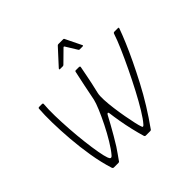

<svg xmlns="http://www.w3.org/2000/svg" viewBox="-156 -785 947 947"><g transform="rotate(-45 317.5 -312.0)"><path d="M131 0Q127 0 125.5 -1Q124 -2 122 -6Q104 -63 93.5 -127Q83 -191 78 -254Q73 -317 72 -371.5Q71 -426 74 -465Q74 -469 76 -470.5Q78 -472 82 -472H100Q108 -472 107 -465Q104 -432 105 -386Q106 -340 109.5 -289.5Q113 -239 118.5 -192Q124 -145 130.5 -109Q137 -73 143 -57Q151 -34 165 -51Q183 -72 204.5 -107.5Q226 -143 245.5 -182Q265 -221 279 -254.5Q293 -288 297 -306Q300 -320 304.5 -343Q309 -366 314 -390Q319 -414 323.5 -434.5Q328 -455 330 -465Q331 -472 336 -472H358Q360 -472 363 -471Q366 -470 365 -465Q361 -446 354.5 -411Q348 -376 334 -317Q330 -300 331.5 -270.5Q333 -241 337.5 -207Q342 -173 348 -140Q354 -107 359.5 -82.5Q365 -58 369 -48Q372 -34 383 -47Q400 -66 423.5 -104.5Q447 -143 472.5 -191.5Q498 -240 522.5 -291Q547 -342 567 -388Q587 -434 597 -465Q599 -472 606 -472H630Q633 -472 634.5 -471Q636 -470 634 -465Q623 -434 605.5 -392.5Q588 -351 565 -303Q542 -255 515 -203.5Q488 -152 457 -102Q426 -52 393 -6Q391 -2 388.5 -1Q386 0 384 0H353Q350 0 348 -1.5Q346 -3 345 -6Q336 -36 327.5 -72.5Q319 -109 313 -144Q307 -179 304 -204Q303 -212 299 -211.5Q295 -211 292 -205Q280 -183 267 -159Q254 -135 240 -111.5Q226 -88 212 -65Q202 -50 191.5 -35Q181 -20 171 -6Q169 -2 166.5 -1Q164 0 162 0ZM285 -531Q282 -531 282 -533Q282 -535 283 -537L360 -621Q363 -624 367 -624H401Q405 -624 406 -621L447 -537Q449 -535 447.5 -533Q446 -531 443 -531H422Q419 -531 417 -534L380 -594Q377 -598 373 -594L312 -534Q309 -531 305 -531Z"/></g></svg>

Font: Glory Thin Thin
Style: Italic
Weight: 250
Italic angle: -12°
Version: Version 1.011